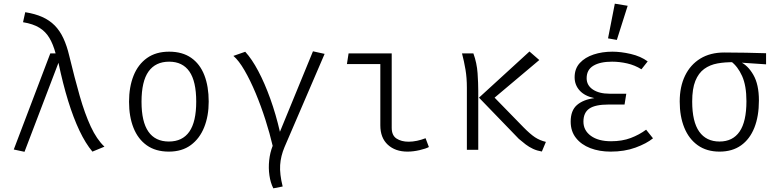

<svg xmlns="http://www.w3.org/2000/svg" viewBox="-20 -816 4240 1046"><path d="M254 -525H283Q269.5 -575 249 -609.5Q228.5 -644 194.5 -665Q160.5 -686 105.5 -695L117.5 -749.5Q171 -741 210.2 -723.5Q249.5 -706 277.8 -677.5Q306 -649 325.2 -607.8Q344.5 -566.5 357.5 -511Q386.5 -391 414.2 -293.8Q442 -196.5 474.5 -126.5Q507 -56.5 549 -17L483.5 10Q446 -34.5 413 -104Q380 -173.5 351.2 -266.5Q322.5 -359.5 298.5 -474L113.5 11L55 -1.5Z M901.5 -534.5Q973.5 -534.5 1021.5 -501Q1069.5 -467.5 1093.2 -406.5Q1117 -345.5 1117 -262.5Q1117 -184.5 1092.5 -123Q1068 -61.5 1019.8 -25.8Q971.5 10 900 10Q828 10 779.8 -24.2Q731.5 -58.5 707.2 -119.8Q683 -181 683 -261.5Q683 -342 707.5 -403.5Q732 -465 780.8 -499.8Q829.5 -534.5 901.5 -534.5ZM901.5 -480Q827.5 -480 789.2 -426.5Q751 -373 751 -261.5Q751 -152.5 788.5 -98.8Q826 -45 900 -45Q974 -45 1011.5 -98.8Q1049 -152.5 1049 -262.5Q1049 -373 1011.8 -426.5Q974.5 -480 901.5 -480Z M1685 -536.5 1748.5 -522.5 1530 -14.5Q1509.5 34 1506.2 83.2Q1503 132.5 1520 200L1469 210Q1453.5 179.5 1447.8 139.5Q1442 99.5 1446.5 57.5Q1451 15.5 1465.5 -21.5Q1450 -88.5 1426 -163.5Q1402 -238.5 1372.8 -308.5Q1343.5 -378.5 1312.2 -432.5Q1281 -486.5 1251.5 -511.5L1316 -534Q1352 -495 1387 -429Q1422 -363 1452.5 -278.2Q1483 -193.5 1505 -98Z M2052 -467H1870L1879 -525H2114V-119.5Q2114 -78.5 2140.2 -61.2Q2166.5 -44 2206.5 -44Q2228 -44 2251.8 -49Q2275.5 -54 2298.5 -63L2316.5 -15Q2301.5 -6.5 2266.5 1.8Q2231.5 10 2200 10Q2133.5 10 2092.8 -27.5Q2052 -65 2052 -133.5Z M2864.5 -535.5 2918 -489 2674.5 -284 2832.5 -122Q2868.5 -85.5 2894.5 -68.2Q2920.5 -51 2954 -43L2932 9.5Q2905.5 5 2884 -5Q2862.5 -15 2843.8 -29.2Q2825 -43.5 2806.5 -59.5L2589.5 -284ZM2559 -525Q2578 -472.5 2581.8 -417.2Q2585.5 -362 2585.5 -321V0H2523.5V-338Q2523.5 -392 2516 -436.5Q2508.5 -481 2497 -525Z M3382.5 -246.5H3295Q3223 -246.5 3190.8 -224.5Q3158.5 -202.5 3158.5 -153.5Q3158.5 -105.5 3199 -76Q3239.5 -46.5 3309 -46.5Q3369.5 -46.5 3416.2 -64.2Q3463 -82 3500 -109.5L3537.5 -62.5Q3502.5 -34 3442.5 -12Q3382.5 10 3306.5 10Q3245 10 3195.8 -9Q3146.5 -28 3117.8 -64.5Q3089 -101 3089 -153.5Q3089 -214 3123.2 -243.8Q3157.5 -273.5 3218 -281.5Q3165.5 -292.5 3138 -322.8Q3110.5 -353 3110.5 -395Q3110.5 -442 3138.8 -472.8Q3167 -503.5 3213.8 -519Q3260.5 -534.5 3316.5 -534.5Q3362.5 -534.5 3416.5 -522Q3470.5 -509.5 3508.5 -481.5L3474.5 -438.5Q3438.5 -461 3396.8 -470.5Q3355 -480 3314.5 -480Q3249.5 -480 3212.8 -458Q3176 -436 3176 -390Q3176 -351 3210 -328.2Q3244 -305.5 3300.5 -305.5H3392ZM3329.5 -796 3399.5 -784.5 3340.5 -598.5 3292.5 -607Z M3925.5 -530Q3981.5 -530 4044.2 -528.8Q4107 -527.5 4153.5 -526V-465.5L4005 -475.5L3979 -477Q3930.5 -478 3889 -470.5Q3847.5 -463 3816.5 -440.5Q3785.5 -418 3768.2 -375.2Q3751 -332.5 3751 -263Q3751 -153 3789.2 -99Q3827.5 -45 3900 -45Q3972 -45 4009.2 -99.2Q4046.5 -153.5 4046.5 -264.5Q4046.5 -349.5 4022.8 -402Q3999 -454.5 3962.5 -481.5L4013 -478.5Q4054 -460.5 4084.2 -408.2Q4114.5 -356 4114.5 -268.5Q4114.5 -183 4089.8 -120.5Q4065 -58 4017.2 -24Q3969.5 10 3900 10Q3830 10 3781.5 -24.5Q3733 -59 3708 -120.5Q3683 -182 3683 -263Q3683 -343.5 3712 -403.5Q3741 -463.5 3795.2 -496.8Q3849.5 -530 3925.5 -530Z"/></svg>

Font: Fira Code Light Light
Style: Regular
Weight: 300
Monospace: yes
Version: Version 5.002